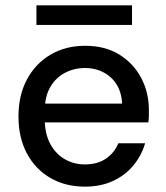

<svg xmlns="http://www.w3.org/2000/svg" viewBox="-20 -685 619 717"><path d="M297 12Q224 12 168 -20.5Q112 -53 80.5 -112Q49 -171 49 -250Q49 -329 80.5 -388Q112 -447 168 -480.5Q224 -514 298 -514Q372 -514 425 -481.5Q478 -449 507 -394.5Q536 -340 536 -274Q536 -264 536 -252.5Q536 -241 534 -228H122V-298H436Q433 -360 394 -395.5Q355 -431 297 -431Q257 -431 222.5 -413Q188 -395 167.5 -359.5Q147 -324 147 -270V-242Q147 -186 167.5 -148Q188 -110 222 -90.5Q256 -71 296 -71Q344 -71 375.5 -92.5Q407 -114 422 -150H522Q508 -103 477.5 -66.5Q447 -30 401.5 -9Q356 12 297 12ZM116 -592V-665H473V-592Z"/></svg>

Font: DM Sans 16pt Medium
Style: Regular
Weight: 500
Version: Version 4.004;gftools[0.9.30]